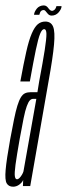

<svg xmlns="http://www.w3.org/2000/svg" viewBox="-40 -686 247 708"><path d="M8.5 2.5Q14.5 2.5 20.2 0.5Q26 -1.5 31 -5.2Q36 -9 39.8 -13.2Q43.5 -17.5 45.5 -22.5L44.5 0H71.5L139 -386Q155 -474 159.2 -521.5Q163.5 -569 155.8 -587.8Q148 -606.5 127 -606.5Q111 -606.5 99.2 -596.5Q87.5 -586.5 77 -562.2Q66.5 -538 56.8 -494.8Q47 -451.5 35 -385.5H70Q83.5 -460.5 92.2 -502.5Q101 -544.5 108 -561.5Q115 -578.5 122.5 -578.5Q131 -578.5 131.2 -561.2Q131.5 -544 125 -502Q118.5 -460 104.5 -386L98 -346H72.5Q61 -346 52.2 -342Q43.5 -338 36.8 -326.8Q30 -315.5 24 -296Q18 -276.5 11.8 -246Q5.5 -215.5 -2.5 -172Q-16 -97 -19.2 -59.5Q-22.5 -22 -15.2 -9.8Q-8 2.5 8.5 2.5ZM22.5 -25Q16.5 -25 14.8 -36Q13 -47 17.2 -78.8Q21.5 -110.5 32.5 -173Q41 -220 47 -249.5Q53 -279 58.8 -294.5Q64.5 -310 70 -315.8Q75.5 -321.5 82.5 -321.5H94L46.5 -54Q45 -48.5 41 -41.8Q37 -35 32.2 -30Q27.5 -25 22.5 -25ZM150.5 -628.5Q158 -628.5 164.5 -631.5Q171 -634.5 176 -640.2Q181 -646 184 -651.8Q187 -657.5 187 -663.5H168Q167.5 -660 165.2 -655.5Q163 -651 159 -648.5Q155 -646 152 -646Q148 -646 144.5 -649Q141 -652 138 -656.2Q135 -660.5 131 -663.2Q127 -666 121 -666Q114 -666 107.2 -663Q100.5 -660 96.2 -654.8Q92 -649.5 89 -643.8Q86 -638 85.5 -631.5H105Q106 -635.5 107.8 -640Q109.5 -644.5 113.2 -646.8Q117 -649 121 -649Q124.5 -649 127.2 -646Q130 -643 133.2 -638.8Q136.5 -634.5 140.2 -631.5Q144 -628.5 150.5 -628.5Z"/></svg>

Font: Anybody UltraCondensed ExtraLight
Style: Italic
Weight: 250
Width: 1
Italic angle: -10°
Version: Version 1.113;gftools[0.9.25]